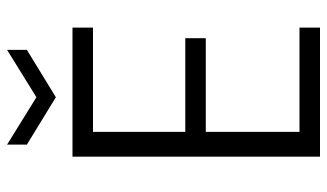

<svg xmlns="http://www.w3.org/2000/svg" viewBox="-211 -714 925 543"><g transform="rotate(-90 251.5 -442.5)"><path d="M445 -642H150V-381H415V-323H150V-58H445V0H80V-700H445ZM382 -885V-829L248 -747L114 -829V-885L248 -802Z"/></g></svg>

Font: SVN-Poppins Light
Style: Regular
Weight: 300
Designer: Ninad Kale (Devanagari), Jonny Pinhorn (Latin)
Foundry: Indian Type Foundry
Version: Version 3.002 2017; ttfautohint (v1.8.3)